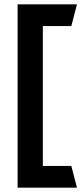

<svg xmlns="http://www.w3.org/2000/svg" viewBox="-20 -738 377 883"><path d="M334 125H61V-718H334L308 -618H177V25H308Z"/></svg>

Font: Techna Sans
Style: Regular
Weight: 400
Designer: Carl Enlund
Version: Version 1.003